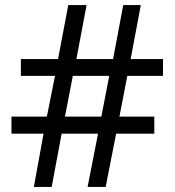

<svg xmlns="http://www.w3.org/2000/svg" viewBox="-20 -734 686 754"><path d="M480 -436 449 -276H586V-209H436L395 0H324L365 -209H222L183 0H113L151 -209H25V-276H164L196 -436H62V-502H208L248 -714H320L280 -502H424L464 -714H533L493 -502H620V-436ZM235 -276H378L409 -436H266Z"/></svg>

Font: Noto Sans Bassa Vah
Style: Regular
Weight: 400
Designer: Monotype Design Team
Foundry: Monotype Imaging Inc.
Version: Version 2.002